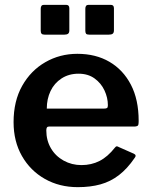

<svg xmlns="http://www.w3.org/2000/svg" viewBox="-20 -762 624 792"><path d="M171 -224Q171 -183 190 -150.5Q209 -118 242.5 -99.5Q276 -81 316 -81Q357 -81 390.5 -98Q424 -115 454 -153Q458 -158 461 -158.5Q464 -159 471 -155L532 -128Q545 -122 535 -110Q505 -66 470.5 -39.5Q436 -13 394.5 -1.5Q353 10 301 10Q225 10 165 -24Q105 -58 70.5 -118.5Q36 -179 36 -258Q36 -345 71.5 -408Q107 -471 167 -505.5Q227 -540 299 -540Q375 -540 431.5 -507Q488 -474 520 -412.5Q552 -351 552 -263Q552 -253 550.5 -247Q549 -241 536 -240H182Q176 -240 173.5 -236Q171 -232 171 -224ZM408 -314Q418 -314 421.5 -316.5Q425 -319 425 -328Q425 -359 411 -389Q397 -419 370 -438.5Q343 -458 304 -458Q264 -458 234 -438.5Q204 -419 188.5 -386.5Q173 -354 173 -314ZM266 -728V-637Q266 -627 261 -623Q256 -619 245 -619H165Q155 -619 151.5 -623Q148 -627 148 -635V-726Q148 -742 161 -742H253Q266 -742 266 -728ZM450 -728V-637Q450 -627 445 -623Q440 -619 428 -619H349Q338 -619 335 -623Q332 -627 332 -635V-726Q332 -742 345 -742H437Q450 -742 450 -728Z"/></svg>

Font: Libre Franklin Thin SemiBold
Style: Regular
Weight: 600
Version: Version 3.000